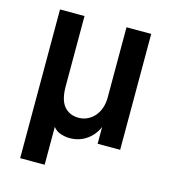

<svg xmlns="http://www.w3.org/2000/svg" viewBox="-103 -614 756 848"><g transform="rotate(15 275.0 -190.0)"><path d="M67 -530H179V-209Q179 -146 203.5 -117.5Q228 -89 270 -89Q290 -89 308.5 -97.5Q327 -106 341 -121.5Q355 -137 363 -159.5Q371 -182 371 -209V-530H484V0H381V-77Q366 -40 332.5 -16Q299 8 254 8Q236 8 214.5 1.5Q193 -5 179 -23V150H67Z"/></g></svg>

Font: Golos UI Medium
Style: Regular
Weight: 500
Designer: A.Korolkova, Vitaly Kuzmin
Foundry: ParaType Ltd
Version: Version 2.000